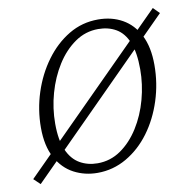

<svg xmlns="http://www.w3.org/2000/svg" viewBox="-65 -571 652 651"><g transform="rotate(-10 261.5 -245.0)"><path d="M523 -485 24 16 2 -5 502 -506ZM221 12Q177 12 140 -7.5Q103 -27 80.5 -68Q58 -109 58 -172Q58 -234 77 -292.5Q96 -351 130.5 -398Q165 -445 211 -472.5Q257 -500 312 -500Q359 -500 395.5 -479.5Q432 -459 453 -418Q474 -377 474 -315Q474 -252 455 -193Q436 -134 402 -88Q368 -42 321.5 -15Q275 12 221 12ZM227 -20Q271 -20 307 -45Q343 -70 369.5 -112Q396 -154 410 -205.5Q424 -257 424 -309Q424 -367 409.5 -402Q395 -437 368.5 -452.5Q342 -468 307 -468Q263 -468 226.5 -442.5Q190 -417 163.5 -375Q137 -333 122.5 -281.5Q108 -230 108 -177Q108 -120 123.5 -85.5Q139 -51 166 -35.5Q193 -20 227 -20Z"/></g></svg>

Font: Source Serif 4 Light
Style: Italic
Weight: 300
Italic angle: -12°
Designer: Frank Grießhammer
Foundry: Adobe Systems Incorporated
Version: Version 4.004;hotconv 1.0.116;makeotfexe 2.5.65601